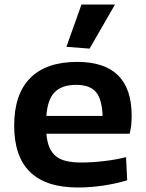

<svg xmlns="http://www.w3.org/2000/svg" viewBox="-20 -824 647 853"><path d="M275 -616 342 -804H491L378 -608ZM326 9Q43 9 43 -266Q43 -405 114 -477Q185 -549 323 -549Q565 -549 565 -310Q565 -263 556 -230H186Q189 -194 199.5 -169.5Q210 -145 228.5 -130Q247 -115 275 -108.5Q303 -102 342 -102Q389 -102 444 -108.5Q499 -115 540 -126L545 -23Q496 -8 438.5 0.5Q381 9 326 9ZM318 -447Q255 -447 223 -414.5Q191 -382 186 -309H436Q433 -384 406 -415.5Q379 -447 318 -447Z"/></svg>

Font: Encode Sans Wide
Style: SemiBold
Weight: 600
Designer: Pablo Impallari, Andres Torresi
Foundry: Pablo Impallari, Andres Torresi
Version: Version 1.000; ttfautohint (v1.00) -l 8 -r 50 -G 200 -x 14 -